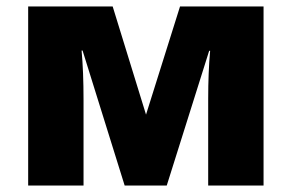

<svg xmlns="http://www.w3.org/2000/svg" viewBox="-20 -573 899 593"><path d="M794 -553H536L431 -219L328 -553H67V0H238V-264C238 -324 236 -373 232 -417H235L365 0H495L626 -416H629C625 -373 623 -321 623 -268V0H794Z"/></svg>

Font: Noto Sans UI Black
Style: Regular
Weight: 900
Designer: Monotype Design Team
Foundry: Monotype Imaging Inc.
Version: Version 1.901